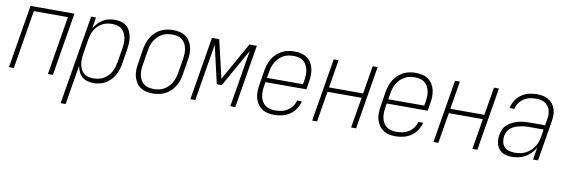

<svg xmlns="http://www.w3.org/2000/svg" viewBox="-53 -936 4607 1559"><g transform="rotate(10 2250.0 -156.5)"><path d="M13 0 99 -520H461L375 0H334L414 -483H133L53 0Z M477 215 599 -520H639L624 -426Q636 -449 655 -469Q674 -489 697 -503Q720 -517 745.5 -522.5Q771 -528 796 -528Q822 -528 847.5 -521Q873 -514 891.5 -497.5Q910 -481 920.5 -458.5Q931 -436 935.5 -410.5Q940 -385 938.5 -358Q937 -331 933 -305L913 -185Q909 -160 901.5 -136Q894 -112 881 -89.5Q868 -67 849 -47.5Q830 -28 807.5 -15.5Q785 -3 760 2.5Q735 8 710 8Q684 8 658.5 1Q633 -6 615 -22.5Q597 -39 586.5 -62Q576 -85 572 -110L518 215ZM703 -29Q723 -29 744.5 -33.5Q766 -38 785 -48.5Q804 -59 820 -75Q836 -91 847 -110Q858 -129 864 -149.5Q870 -170 874 -191L894 -311Q897 -333 898 -354.5Q899 -376 895 -397Q891 -418 881.5 -436.5Q872 -455 856.5 -468Q841 -481 820 -486Q799 -491 777 -491Q757 -491 736.5 -487Q716 -483 697 -472.5Q678 -462 662 -446.5Q646 -431 635 -412.5Q624 -394 618 -373.5Q612 -353 608 -333L589 -213Q585 -191 584 -169Q583 -147 586.5 -126Q590 -105 599 -86Q608 -67 623.5 -53.5Q639 -40 660 -34.5Q681 -29 703 -29Z M1200 8Q1171 8 1144.5 2Q1118 -4 1096.5 -19Q1075 -34 1061 -56.5Q1047 -79 1040.5 -105Q1034 -131 1035 -159Q1036 -187 1041 -215L1060 -335Q1065 -361 1073 -385.5Q1081 -410 1095 -433Q1109 -456 1129.5 -475Q1150 -494 1173.5 -506Q1197 -518 1223 -523Q1249 -528 1274 -528Q1302 -528 1329 -522Q1356 -516 1377.5 -501Q1399 -486 1413 -463.5Q1427 -441 1433 -415Q1439 -389 1438.5 -361Q1438 -333 1433 -305L1413 -185Q1409 -159 1401 -134.5Q1393 -110 1378.5 -87Q1364 -64 1344 -45Q1324 -26 1300 -14Q1276 -2 1250.5 3Q1225 8 1200 8ZM1200 -29Q1221 -29 1242 -33Q1263 -37 1282.5 -47.5Q1302 -58 1318.5 -74.5Q1335 -91 1346 -110Q1357 -129 1363.5 -149.5Q1370 -170 1374 -191L1394 -311Q1397 -333 1398 -355Q1399 -377 1394.5 -398Q1390 -419 1380 -437.5Q1370 -456 1354 -468.5Q1338 -481 1317 -486Q1296 -491 1273 -491Q1253 -491 1231.5 -487Q1210 -483 1190.5 -472.5Q1171 -462 1155 -445.5Q1139 -429 1127.5 -410Q1116 -391 1109.5 -370.5Q1103 -350 1100 -329L1080 -209Q1076 -187 1075.5 -165Q1075 -143 1079 -122Q1083 -101 1093 -82.5Q1103 -64 1119.5 -51.5Q1136 -39 1157 -34Q1178 -29 1200 -29Z M1509 0 1595 -520H1655L1728 -207L1904 -520H1965L1879 0H1838L1916 -469L1740 -156H1699L1627 -469L1549 0Z M2201 8Q2173 8 2146 2Q2119 -4 2097.5 -19Q2076 -34 2061.5 -56.5Q2047 -79 2040.5 -105Q2034 -131 2035 -159Q2036 -187 2041 -215L2060 -335Q2065 -361 2073 -385.5Q2081 -410 2095 -433Q2109 -456 2129.5 -475Q2150 -494 2173.5 -506Q2197 -518 2223 -523Q2249 -528 2274 -528Q2302 -528 2329 -522Q2356 -516 2377.5 -501Q2399 -486 2413 -463.5Q2427 -441 2433 -415Q2439 -389 2438.5 -361Q2438 -333 2433 -305L2423 -242H2085L2080 -209Q2076 -187 2075.5 -165Q2075 -143 2079 -122Q2083 -101 2093.5 -82.5Q2104 -64 2120.5 -51.5Q2137 -39 2158 -34Q2179 -29 2201 -29Q2226 -29 2252 -34Q2278 -39 2301.5 -53.5Q2325 -68 2341.5 -91Q2358 -114 2364 -139H2404Q2396 -107 2376.5 -77Q2357 -47 2328.5 -27.5Q2300 -8 2266.5 0Q2233 8 2201 8ZM2091 -278H2388L2394 -311Q2397 -333 2398 -355Q2399 -377 2394.5 -398Q2390 -419 2380 -437.5Q2370 -456 2354 -468.5Q2338 -481 2317 -486Q2296 -491 2273 -491Q2253 -491 2231.5 -487Q2210 -483 2190.5 -472.5Q2171 -462 2155 -445.5Q2139 -429 2127.5 -410Q2116 -391 2109.5 -370.5Q2103 -350 2100 -329Z M2513 0 2599 -520H2639L2601 -289H2882L2920 -520H2961L2875 0H2834L2876 -252H2595L2553 0Z M3201 8Q3173 8 3146 2Q3119 -4 3097.5 -19Q3076 -34 3061.5 -56.5Q3047 -79 3040.5 -105Q3034 -131 3035 -159Q3036 -187 3041 -215L3060 -335Q3065 -361 3073 -385.5Q3081 -410 3095 -433Q3109 -456 3129.5 -475Q3150 -494 3173.5 -506Q3197 -518 3223 -523Q3249 -528 3274 -528Q3302 -528 3329 -522Q3356 -516 3377.5 -501Q3399 -486 3413 -463.5Q3427 -441 3433 -415Q3439 -389 3438.5 -361Q3438 -333 3433 -305L3423 -242H3085L3080 -209Q3076 -187 3075.5 -165Q3075 -143 3079 -122Q3083 -101 3093.5 -82.5Q3104 -64 3120.5 -51.5Q3137 -39 3158 -34Q3179 -29 3201 -29Q3226 -29 3252 -34Q3278 -39 3301.5 -53.5Q3325 -68 3341.5 -91Q3358 -114 3364 -139H3404Q3396 -107 3376.5 -77Q3357 -47 3328.5 -27.5Q3300 -8 3266.5 0Q3233 8 3201 8ZM3091 -278H3388L3394 -311Q3397 -333 3398 -355Q3399 -377 3394.5 -398Q3390 -419 3380 -437.5Q3370 -456 3354 -468.5Q3338 -481 3317 -486Q3296 -491 3273 -491Q3253 -491 3231.5 -487Q3210 -483 3190.5 -472.5Q3171 -462 3155 -445.5Q3139 -429 3127.5 -410Q3116 -391 3109.5 -370.5Q3103 -350 3100 -329Z M3513 0 3599 -520H3639L3601 -289H3882L3920 -520H3961L3875 0H3834L3876 -252H3595L3553 0Z M4160 8Q4139 8 4118.5 4.5Q4098 1 4081 -9Q4064 -19 4052 -34.5Q4040 -50 4034 -69Q4028 -88 4027 -108.5Q4026 -129 4030 -150Q4034 -174 4044.5 -197Q4055 -220 4074.5 -237Q4094 -254 4117.5 -264.5Q4141 -275 4164.5 -281Q4188 -287 4212 -289Q4236 -291 4260 -291H4382L4390 -339Q4394 -359 4394 -378.5Q4394 -398 4389 -416Q4384 -434 4373 -449Q4362 -464 4346 -474Q4330 -484 4311 -487.5Q4292 -491 4272 -491Q4247 -491 4221 -485.5Q4195 -480 4172 -465Q4149 -450 4133.5 -427Q4118 -404 4113 -379H4074Q4080 -411 4098.5 -441Q4117 -471 4145.5 -491.5Q4174 -512 4207 -520Q4240 -528 4272 -528Q4298 -528 4323 -523.5Q4348 -519 4369 -506.5Q4390 -494 4404.5 -475Q4419 -456 4426.5 -433Q4434 -410 4434 -384.5Q4434 -359 4430 -333L4375 0H4334L4351 -103Q4337 -77 4316 -55Q4295 -33 4269.5 -18.5Q4244 -4 4215.5 2Q4187 8 4160 8ZM4178 -29Q4200 -29 4222.5 -33Q4245 -37 4266 -47.5Q4287 -58 4305 -74.5Q4323 -91 4336 -110.5Q4349 -130 4356 -152Q4363 -174 4367 -196L4376 -255H4260Q4241 -255 4222 -253.5Q4203 -252 4183.5 -247.5Q4164 -243 4145 -236Q4126 -229 4109.5 -216.5Q4093 -204 4083 -186Q4073 -168 4070 -149Q4066 -124 4070.5 -100Q4075 -76 4090.5 -59Q4106 -42 4129.5 -35.5Q4153 -29 4178 -29Z"/></g></svg>

Font: Iosevka SS04 XLt Obl
Style: Regular
Weight: 200
Italic angle: -9°
Monospace: yes
Designer: Belleve Invis
Foundry: Belleve Invis
Version: Version 19.0.0; ttfautohint (v1.8.4)